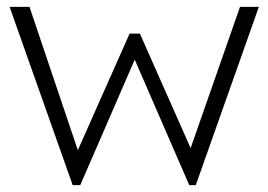

<svg xmlns="http://www.w3.org/2000/svg" viewBox="-20 -540 783 560"><path d="M192 0 8 -520H66L207 -102L358 -442H388L536 -108L680 -520H735L551 0H532L373 -366L214 0Z"/></svg>

Font: Lexend Deca ExtraLight
Style: Regular
Weight: 200
Designer: Bonnie Shaver-Troup, Thomas Jockin
Foundry: Lexend
Version: Version 1.008; ttfautohint (v1.8.4.7-5d5b)